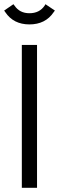

<svg xmlns="http://www.w3.org/2000/svg" viewBox="-33 -893 281 913"><path d="M143.1 0H70.8V-679.2H143.1ZM179.2 -866.2 183.1 -873 228 -842.8 222.2 -835Q183.1 -776.9 106.9 -776.9Q31.2 -776.9 -7.8 -835L-13.2 -842.8L30.8 -873L36.1 -866.2Q60.5 -830.1 106.9 -830.1Q154.8 -830.1 179.2 -866.2Z"/></svg>

Font: Rawengulk
Style: Bold
Weight: 700
Version: Version 0.92